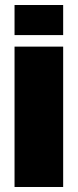

<svg xmlns="http://www.w3.org/2000/svg" viewBox="-20 -746 310 766"><path d="M38 0V-560H232V0ZM38 -606V-726H232V-606Z"/></svg>

Font: Tektur SemiCondensed ExtraBold
Style: Regular
Weight: 800
Width: 4
Designer: Adam Jagosz
Foundry: Adam Jagosz
Version: Version 1.005;gftools[0.9.30]